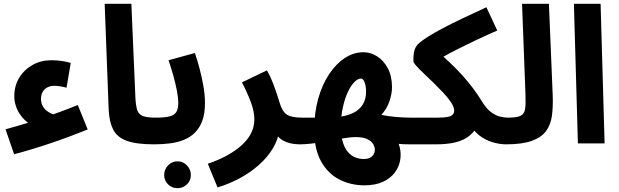

<svg xmlns="http://www.w3.org/2000/svg" viewBox="-20 -752 3244 1007"><path d="M144 -98Q128 -106 112 -120.5Q96 -135 83 -155Q70 -175 62.5 -198.5Q55 -222 55 -247Q55 -302 81 -344.5Q107 -387 151 -411.5Q195 -436 248 -436Q277 -436 301.5 -432.5Q326 -429 351 -422L329 -292Q311 -297 294.5 -299.5Q278 -302 265 -302Q244 -302 228 -293.5Q212 -285 203.5 -269.5Q195 -254 195 -234Q195 -211 205.5 -193Q216 -175 237.5 -162.5Q259 -150 291 -143ZM54 57 9 -74Q61 -88 122 -106.5Q183 -125 250.5 -149Q318 -173 388 -201L440 -73Q400 -57 351 -38.5Q302 -20 249 -2Q196 16 146 31Q96 46 54 57Z M787 5Q694 5 643.5 -14Q593 -33 573 -73.5Q553 -114 550 -176L529 -732H669L690 -243Q692 -197 700 -174Q708 -151 730.5 -143Q753 -135 797 -135Q835 -135 851.5 -115.5Q868 -96 868 -67Q868 -36 847 -15.5Q826 5 787 5Z M788 5 798 -135Q842 -135 867.5 -141Q893 -147 904 -163.5Q915 -180 915 -211Q915 -239 907.5 -278Q900 -317 888 -359Q876 -401 864 -436L1002 -474Q1014 -440 1026 -395Q1038 -350 1046.5 -302.5Q1055 -255 1055 -211Q1055 -156 1041 -118.5Q1027 -81 1002.5 -56.5Q978 -32 944.5 -18.5Q911 -5 871 0Q831 5 788 5ZM911 235Q882 235 861.5 215Q841 195 841 166Q841 137 861.5 115.5Q882 94 911 94Q940 94 960.5 115.5Q981 137 981 166Q981 195 960.5 215Q940 235 911 235Z M1121 231 1070 107Q1123 89 1167.5 65Q1212 41 1245 12Q1278 -17 1296 -51.5Q1314 -86 1314 -126Q1314 -168 1295 -218Q1276 -268 1249 -320L1380 -383Q1398 -352 1411.5 -316.5Q1425 -281 1434 -253Q1443 -225 1446 -215Q1460 -167 1484.5 -151Q1509 -135 1564 -135Q1602 -135 1618.5 -115.5Q1635 -96 1635 -67Q1635 -36 1614 -15.5Q1593 5 1554 5Q1513 5 1482 -7Q1451 -19 1432.5 -42Q1414 -65 1409 -96L1446 -75Q1440 -22 1411.5 25.5Q1383 73 1338 113Q1293 153 1237 183Q1181 213 1121 231Z M1891 220Q1820 220 1760 189.5Q1700 159 1664 94.5Q1628 30 1628 -71Q1628 -160 1649 -234.5Q1670 -309 1706.5 -363.5Q1743 -418 1789 -448Q1835 -478 1886 -478Q1924 -478 1958 -456.5Q1992 -435 2014 -394Q2036 -353 2036 -294Q2036 -262 2023 -222Q2010 -182 1977.5 -146.5Q1945 -111 1887 -90L1911 -169Q1943 -157 1980 -149.5Q2017 -142 2057 -138.5Q2097 -135 2135 -135Q2173 -135 2189.5 -115.5Q2206 -96 2206 -67Q2206 -36 2185 -15.5Q2164 5 2125 5Q2097 5 2061.5 2Q2026 -1 1992.5 -6Q1959 -11 1936 -17L2045 -42Q2068 -14 2076.5 20.5Q2085 55 2078.5 90Q2072 125 2049.5 154.5Q2027 184 1987.5 202Q1948 220 1891 220ZM1555 5 1565 -135Q1582 -135 1610.5 -135Q1639 -135 1661 -135L1672 -8Q1643 -2 1609.5 1.5Q1576 5 1555 5ZM1887 82Q1907 82 1920 75.5Q1933 69 1939.5 57.5Q1946 46 1946 32Q1946 20 1938 5Q1930 -10 1908 -21.5Q1886 -33 1845 -33Q1830 -33 1812.5 -31Q1795 -29 1775 -25.5Q1755 -22 1734 -17L1739 -137Q1777 -140 1807 -149.5Q1837 -159 1857.5 -175.5Q1878 -192 1889 -216Q1900 -240 1900 -272Q1900 -288 1897 -303.5Q1894 -319 1888 -329.5Q1882 -340 1873 -340Q1857 -340 1839 -322Q1821 -304 1805 -270.5Q1789 -237 1778.5 -190.5Q1768 -144 1768 -87Q1768 -39 1778 -6.5Q1788 26 1805 45.5Q1822 65 1843.5 73.5Q1865 82 1887 82Z M2126 5 2136 -135H2276Q2311 -135 2329.5 -139Q2348 -143 2355 -151.5Q2362 -160 2362 -172Q2362 -190 2346.5 -214Q2331 -238 2306.5 -264Q2282 -290 2255 -316.5Q2228 -343 2203.5 -366Q2179 -389 2163.5 -406.5Q2148 -424 2148 -432Q2148 -460 2151 -476.5Q2154 -493 2159.5 -503Q2165 -513 2172 -520Q2189 -537 2223 -558.5Q2257 -580 2303.5 -604.5Q2350 -629 2408 -656.5Q2466 -684 2531 -714L2588 -592Q2522 -563 2470.5 -538.5Q2419 -514 2378.5 -493.5Q2338 -473 2306.5 -455Q2275 -437 2250 -421L2260 -495Q2303 -458 2338 -425Q2373 -392 2403 -359Q2433 -326 2459.5 -291Q2486 -256 2511 -215Q2533 -180 2556.5 -163Q2580 -146 2602.5 -140.5Q2625 -135 2643 -135Q2681 -135 2697.5 -115.5Q2714 -96 2714 -67Q2714 -36 2693 -15.5Q2672 5 2633 5Q2600 5 2562 -6.5Q2524 -18 2491 -44Q2458 -70 2441 -115L2495 -111Q2480 -79 2459.5 -56.5Q2439 -34 2411 -20.5Q2383 -7 2347 -1Q2311 5 2266 5Z M2634 5 2644 -135Q2690 -135 2710 -144.5Q2730 -154 2734 -180.5Q2738 -207 2736 -258L2718 -732H2859L2879 -248Q2881 -190 2874.5 -143.5Q2868 -97 2843.5 -64Q2819 -31 2768.5 -13Q2718 5 2634 5Z M3011 0 2990 -732H3130L3151 0Z"/></svg>

Font: Farlight84_Sys_V01
Style: Bold
Weight: 700
Designer: Monotype Design Team, Nadine Chahine and Nizar Qandah
Foundry: Monotype Imaging Inc.
Version: Version 2.004;October 31, 2024;FontCreator 14.0.0.2814 64-bi